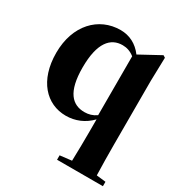

<svg xmlns="http://www.w3.org/2000/svg" viewBox="-189 -699 1034 1095"><g transform="rotate(30 328.0 -152.0)"><path d="M420 -78C395 -61 371 -54 343 -54C263 -54 207 -108 207 -270C207 -434 264 -494 342 -494C369 -494 395 -486 420 -466ZM585 223C583 156 582 89 582 22V-398L586 -552L572 -561L436 -487C398 -538 347 -563 289 -563C146 -563 35 -450 35 -267C35 -86 133 17 261 17C322 17 379 -6 424 -53V22C424 88 423 155 421 221L344 230V259H646V230Z"/></g></svg>

Font: Noto Serif TC Black
Style: Regular
Weight: 900
Version: Version 1.001;PS 1.001;hotconv 16.6.54;makeotf.lib2.5.65590